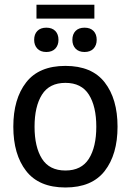

<svg xmlns="http://www.w3.org/2000/svg" viewBox="-20 -797 565 829"><path d="M262.5 12.5Q148.3 12.5 92.9 -58.8Q37.5 -130 37.5 -250Q37.5 -370 92.9 -441.2Q148.3 -512.5 262.5 -512.5Q376.7 -512.5 432.1 -441.2Q487.5 -370 487.5 -250Q487.5 -130 432.1 -58.8Q376.7 12.5 262.5 12.5ZM262.5 -60.8Q331.7 -60.8 363.8 -111.7Q395.8 -162.5 395.8 -250Q395.8 -337.5 363.8 -388.3Q331.7 -439.2 262.5 -439.2Q193.3 -439.2 161.2 -388.3Q129.2 -337.5 129.2 -250Q129.2 -162.5 161.2 -111.7Q193.3 -60.8 262.5 -60.8ZM387.5 -716.7H137.5V-776.7H387.5ZM180 -572.5Q155 -572.5 141.2 -587.1Q127.5 -601.7 127.5 -625Q127.5 -649.2 141.2 -663.3Q155 -677.5 180 -677.5Q205 -677.5 218.8 -663.3Q232.5 -649.2 232.5 -625Q232.5 -601.7 218.8 -587.1Q205 -572.5 180 -572.5ZM345 -572.5Q320 -572.5 306.2 -587.1Q292.5 -601.7 292.5 -625Q292.5 -649.2 306.2 -663.3Q320 -677.5 345 -677.5Q370 -677.5 383.8 -663.3Q397.5 -649.2 397.5 -625Q397.5 -601.7 383.8 -587.1Q370 -572.5 345 -572.5Z"/></svg>

Font: Familjen Grotesk Variable
Style: Regular
Weight: 400
Designer: Anders Wikstroem, Jonas Baeckman, Matilda Gysing, Kristian Moeller
Foundry: Familjen STHLM AB
Version: Version 2.000